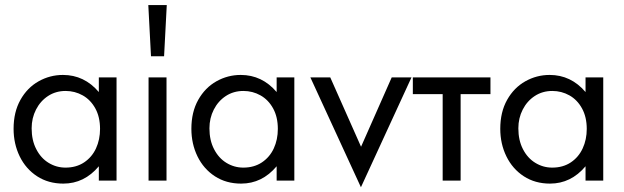

<svg xmlns="http://www.w3.org/2000/svg" viewBox="-20 -727 2513 773"><path d="M34.7 -208.5Q34.7 -275.9 62.3 -325Q89.8 -374 135.5 -399.7Q181.2 -425.3 233.4 -425.3Q319.3 -425.3 377.9 -356.4V-415.5H449.2V0H377.9V-57.6Q319.3 12.2 234.9 12.2Q174.8 12.2 129.4 -17.3Q84 -46.9 59.3 -97.4Q34.7 -147.9 34.7 -208.5ZM126 -126.5Q144.5 -90.3 175.8 -71.3Q207 -52.2 243.7 -52.2Q287.1 -52.2 318.6 -73.2Q350.1 -94.2 366.5 -129.6Q382.8 -165 382.8 -208Q382.8 -255.9 363.8 -290.5Q344.7 -325.2 313 -343Q281.2 -360.8 244.1 -360.8Q204.6 -360.8 173.6 -340.6Q142.6 -320.3 125 -285.9Q107.4 -251.5 107.4 -210.4Q107.4 -162.1 126 -126.5Z M578.1 -415.5H650.4V0H578.1ZM577.1 -706.5H651.4L640.6 -500.5H587.9Z M750.5 -208.5Q750.5 -275.9 778.1 -325Q805.7 -374 851.3 -399.7Q897 -425.3 949.2 -425.3Q1035.2 -425.3 1093.8 -356.4V-415.5H1165V0H1093.8V-57.6Q1035.2 12.2 950.7 12.2Q890.6 12.2 845.2 -17.3Q799.8 -46.9 775.1 -97.4Q750.5 -147.9 750.5 -208.5ZM841.8 -126.5Q860.4 -90.3 891.6 -71.3Q922.9 -52.2 959.5 -52.2Q1002.9 -52.2 1034.4 -73.2Q1065.9 -94.2 1082.3 -129.6Q1098.6 -165 1098.6 -208Q1098.6 -255.9 1079.6 -290.5Q1060.5 -325.2 1028.8 -343Q997.1 -360.8 960 -360.8Q920.4 -360.8 889.4 -340.6Q858.4 -320.3 840.8 -285.9Q823.2 -251.5 823.2 -210.4Q823.2 -162.1 841.8 -126.5Z M1229.5 -415.5H1309.6L1433.6 -136.2L1557.1 -415.5H1636.7L1433.1 26.9Z M1642.1 -415.5H1954.6V-348.1H1834.5V0H1762.2V-348.1H1642.1Z M1994.1 -208.5Q1994.1 -275.9 2021.7 -325Q2049.3 -374 2095 -399.7Q2140.6 -425.3 2192.9 -425.3Q2278.8 -425.3 2337.4 -356.4V-415.5H2408.7V0H2337.4V-57.6Q2278.8 12.2 2194.3 12.2Q2134.3 12.2 2088.9 -17.3Q2043.5 -46.9 2018.8 -97.4Q1994.1 -147.9 1994.1 -208.5ZM2085.4 -126.5Q2104 -90.3 2135.3 -71.3Q2166.5 -52.2 2203.1 -52.2Q2246.6 -52.2 2278.1 -73.2Q2309.6 -94.2 2325.9 -129.6Q2342.3 -165 2342.3 -208Q2342.3 -255.9 2323.2 -290.5Q2304.2 -325.2 2272.5 -343Q2240.7 -360.8 2203.6 -360.8Q2164.1 -360.8 2133.1 -340.6Q2102.1 -320.3 2084.5 -285.9Q2066.9 -251.5 2066.9 -210.4Q2066.9 -162.1 2085.4 -126.5Z"/></svg>

Font: NMS Futura Pro Book
Style: Regular
Weight: 400
Designer: Blend3rman
Version: Version 0.1